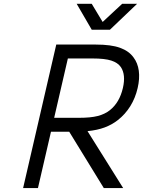

<svg xmlns="http://www.w3.org/2000/svg" viewBox="-20 -958 729 978"><path d="M266.6 -731H467.8Q545.9 -731 591.3 -714.6Q636.7 -698.2 660.2 -665.5Q681.6 -637.2 687 -597.7Q692.4 -558.1 681.2 -509.8Q669.4 -458.5 643.6 -417Q617.7 -375.5 580.1 -346.2Q550.3 -322.8 512.9 -308.8Q475.6 -294.9 425.8 -290L607.4 0H508.8L332.5 -287.1H239.7L173.3 0H97.7ZM381.3 -357.9Q441.9 -357.9 478 -367.2Q514.2 -376.5 540 -397Q588.9 -436 606 -509.8Q621.6 -577.1 595.7 -616.2Q580.1 -638.7 547.1 -649.4Q514.2 -660.2 451.2 -660.2H325.7L255.9 -357.9ZM370.6 -938.5H447.3L502.9 -846.2L602.1 -938.5H678.2L540 -806.6H447.3Z"/></svg>

Font: Glacial Indifference
Style: Italic
Weight: 400
Designer: Alfredo Marco Pradil
Foundry: Alfredo Marco Pradil
Version: Version 1.312